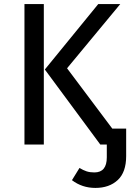

<svg xmlns="http://www.w3.org/2000/svg" viewBox="-20 -709 649 942"><path d="M195 0H100V-689H195ZM448 213Q383 213 333 175L370 115Q388 126 404.5 131.5Q421 137 443 137Q504 137 504 63V0H472L200 -368L462 -689H570L309 -374L531 -78H599V57Q599 136 557.5 174.5Q516 213 448 213Z"/></svg>

Font: Trujillo
Style: Regular
Weight: 400
Designer: Fira Sans original fonts by bBox Type GmbH, Carrois Corporate GbR, & Edenspiekermann AG / Changes by Cristiano Sobral
Foundry: Fira Sans original fonts by bBox Type GmbH, Carrois Corporate GbR, & Edenspiekermann AG / Changes by Cristiano Sobral
Version: Version 4.301;October 17, 2021;FontCreator 14.0.0.2814 64-bi